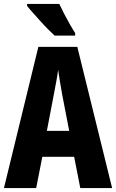

<svg xmlns="http://www.w3.org/2000/svg" viewBox="-20 -1044 587 971"><path d="M386 -93 355 -251H194L163 -93H0L174 -807H371L547 -93ZM295 -563Q288 -602 283 -632Q278 -662 274 -691Q271 -666 264.5 -631Q258 -596 252 -565L217 -382H330ZM280 -1024Q289 -1004 304 -975Q319 -946 334.5 -919Q350 -892 360 -877V-864H256Q243 -876 223.5 -895.5Q204 -915 183.5 -938Q163 -961 145 -981Q127 -1001 117 -1014V-1024Z"/></svg>

Font: Noto Sans Kannada UI ExtraCondensed ExtraBold
Style: Regular
Weight: 800
Width: 2
Designer: Jelle Bosma - Monotype Design Team
Foundry: Monotype Imaging Inc.
Version: Version 2.005; ttfautohint (v1.8.4.7-5d5b)